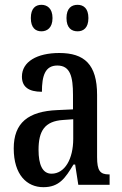

<svg xmlns="http://www.w3.org/2000/svg" viewBox="-20 -767 505 797"><path d="M302 -637C326 -637 347 -651 347 -692C347 -733 326 -747 302 -747C277 -747 256 -733 256 -692C256 -651 277 -637 302 -637ZM152 -637C175 -637 198 -651 198 -692C198 -733 175 -747 152 -747C128 -747 108 -733 108 -692C108 -651 128 -637 152 -637ZM160 10C226 10 251 -28 285 -84H292L305 0H435V-43H432C395 -43 383 -59 383 -115V-373C383 -500 330 -547 226 -547C134 -547 71 -511 71 -449C71 -407 98 -386 154 -386C154 -452 167 -495 218 -495C272 -495 283 -448 283 -373V-313L218 -310C97 -305 37 -257 37 -151C37 -41 92 10 160 10ZM194 -46C156 -46 140 -84 140 -145C140 -223 165 -264 242 -269L284 -272V-191C284 -107 249 -46 194 -46Z"/></svg>

Font: Noto Serif Ethiopic ExtraCondensed Medium
Style: Regular
Weight: 500
Width: 2
Designer: Monotype Design Team
Foundry: Monotype Imaging Inc.
Version: Version 2.102